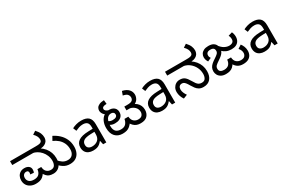

<svg xmlns="http://www.w3.org/2000/svg" viewBox="116 -2048 4908 3321"><g transform="rotate(-30 2570.0 -388.0)"><path d="M226 12Q170 12 125.5 -10Q81 -32 56 -72Q31 -112 31 -167Q31 -211 49 -246.5Q67 -282 101 -303Q135 -324 183 -324Q236 -324 268 -299Q300 -274 300 -231Q300 -215 297 -199Q294 -183 287 -172L219 -178Q221 -184 223 -193.5Q225 -203 225 -210Q225 -232 213 -243Q201 -254 180 -254Q149 -254 128 -232.5Q107 -211 107 -170Q107 -125 138.5 -96Q170 -67 234 -67Q303 -67 335 -102Q367 -137 372 -195H448Q453 -128 487.5 -97.5Q522 -67 570 -67Q626 -67 648 -103.5Q670 -140 670 -191Q670 -250 649.5 -299.5Q629 -349 595 -387Q561 -425 520 -448Q479 -471 438 -477L591 -483Q642 -451 678 -407Q714 -363 733 -310.5Q752 -258 752 -198Q752 -126 727.5 -79.5Q703 -33 663 -10.5Q623 12 577 12Q526 12 494 -1Q462 -14 440 -39.5Q418 -65 396 -101L427 -105Q401 -57 371.5 -32Q342 -7 306.5 2.5Q271 12 226 12ZM31 -474V-551H541Q595 -551 617 -556Q639 -561 649 -569Q663 -579 667 -591.5Q671 -604 671 -618Q671 -651 655 -682.5Q639 -714 606 -747L671 -790Q718 -738 735 -696.5Q752 -655 752 -612Q752 -593 744.5 -565.5Q737 -538 711 -516Q686 -494 651.5 -484Q617 -474 559 -474ZM908 12Q832 12 775 -26.5Q718 -65 673 -123L724 -177Q766 -124 809.5 -95.5Q853 -67 911 -67Q971 -67 1004 -106Q1037 -145 1037 -210Q1037 -280 1012 -333Q987 -386 943 -424.5Q899 -463 841 -488L884 -565Q952 -532 1005 -482Q1058 -432 1088.5 -365Q1119 -298 1119 -215Q1119 -150 1096 -98.5Q1073 -47 1026 -17.5Q979 12 908 12Z M1444 -545Q1542 -545 1589 -502Q1636 -459 1636 -365V0H1572L1555 -76H1551Q1528 -47 1503.5 -27.5Q1479 -8 1447.5 1Q1416 10 1371 10Q1323 10 1284.5 -7Q1246 -24 1224 -59.5Q1202 -95 1202 -149Q1202 -229 1265 -272.5Q1328 -316 1459 -320L1550 -323V-355Q1550 -422 1521 -448Q1492 -474 1439 -474Q1397 -474 1359 -461.5Q1321 -449 1288 -433L1261 -499Q1296 -518 1344 -531.5Q1392 -545 1444 -545ZM1470 -259Q1370 -255 1331.5 -227Q1293 -199 1293 -148Q1293 -103 1320.5 -82Q1348 -61 1391 -61Q1459 -61 1504 -98.5Q1549 -136 1549 -214V-262Z M1960 12Q1915 12 1878 -2.5Q1841 -17 1813.5 -46Q1786 -75 1771.5 -117.5Q1757 -160 1757 -216Q1757 -288 1782 -344Q1807 -400 1852.5 -432Q1898 -464 1960 -464Q2001 -464 2031.5 -449Q2062 -434 2079 -407Q2096 -380 2096 -342Q2096 -303 2077.5 -273Q2059 -243 2022.5 -226Q1986 -209 1932 -209Q1880 -209 1845 -230Q1810 -251 1791 -274L1811 -340Q1824 -322 1852 -300.5Q1880 -279 1925 -279Q1974 -279 1996 -295Q2018 -311 2018 -338Q2018 -365 2001 -379.5Q1984 -394 1958 -394Q1916 -394 1889 -369Q1862 -344 1849.5 -303Q1837 -262 1837 -215V-205Q1837 -165 1847.5 -138.5Q1858 -112 1876 -96.5Q1894 -81 1918.5 -74Q1943 -67 1970 -67Q2037 -67 2069.5 -103.5Q2102 -140 2111 -195H2188Q2194 -128 2230 -97.5Q2266 -67 2314 -67Q2369 -67 2392.5 -95Q2416 -123 2416 -162Q2416 -201 2397.5 -231Q2379 -261 2349 -280.5Q2319 -300 2283 -307L2351 -352Q2401 -332 2433.5 -303Q2466 -274 2482 -237Q2498 -200 2498 -156Q2498 -83 2454.5 -35.5Q2411 12 2319 12Q2276 12 2243 0Q2210 -12 2183.5 -37.5Q2157 -63 2134 -102L2167 -103Q2137 -60 2107.5 -34.5Q2078 -9 2042.5 1.5Q2007 12 1960 12ZM1906 -412Q1852 -429 1827 -465Q1802 -501 1802 -536Q1802 -567 1817.5 -592.5Q1833 -618 1869 -634.5Q1905 -651 1965 -653L1973 -575Q1924 -574 1902.5 -561.5Q1881 -549 1881 -525Q1881 -502 1901.5 -485Q1922 -468 1963 -458ZM2215 -306V-381H2272Q2315 -381 2339 -387Q2363 -393 2376 -406Q2387 -417 2392 -430.5Q2397 -444 2397 -460Q2397 -493 2375.5 -520Q2354 -547 2287 -560L2315 -636Q2398 -618 2438.5 -573Q2479 -528 2479 -469Q2479 -425 2454 -383Q2429 -341 2370 -320Q2357 -316 2347 -312.5Q2337 -309 2325.5 -307.5Q2314 -306 2294 -306Z M2820 -545Q2918 -545 2965 -502Q3012 -459 3012 -365V0H2948L2931 -76H2927Q2904 -47 2879.5 -27.5Q2855 -8 2823.5 1Q2792 10 2747 10Q2699 10 2660.5 -7Q2622 -24 2600 -59.5Q2578 -95 2578 -149Q2578 -229 2641 -272.5Q2704 -316 2835 -320L2926 -323V-355Q2926 -422 2897 -448Q2868 -474 2815 -474Q2773 -474 2735 -461.5Q2697 -449 2664 -433L2637 -499Q2672 -518 2720 -531.5Q2768 -545 2820 -545ZM2846 -259Q2746 -255 2707.5 -227Q2669 -199 2669 -148Q2669 -103 2696.5 -82Q2724 -61 2767 -61Q2835 -61 2880 -98.5Q2925 -136 2925 -214V-262Z M3576 12Q3523 12 3488.5 -8Q3454 -28 3430.5 -59.5Q3407 -91 3387 -125Q3362 -169 3344 -191Q3326 -213 3310.5 -221Q3295 -229 3275 -229Q3241 -229 3222.5 -207.5Q3204 -186 3204 -148Q3204 -116 3218 -82.5Q3232 -49 3255 -17L3177 14Q3154 -18 3139 -60Q3124 -102 3124 -145Q3124 -192 3144 -228Q3164 -264 3198 -284.5Q3232 -305 3274 -305Q3336 -305 3372 -276Q3408 -247 3442 -187Q3465 -148 3484 -121Q3503 -94 3526.5 -80.5Q3550 -67 3585 -67Q3637 -67 3658.5 -103.5Q3680 -140 3680 -190Q3680 -260 3650.5 -320Q3621 -380 3571.5 -420.5Q3522 -461 3460 -474H3126V-551H3551Q3605 -551 3626.5 -556Q3648 -561 3659 -569Q3672 -579 3676.5 -591.5Q3681 -604 3681 -618Q3681 -651 3665 -682.5Q3649 -714 3616 -747L3681 -790Q3728 -738 3745 -696.5Q3762 -655 3762 -612Q3762 -593 3754 -565.5Q3746 -538 3721 -516Q3696 -494 3661 -484Q3626 -474 3568 -474H3544L3601 -483Q3652 -451 3688 -407Q3724 -363 3743 -310.5Q3762 -258 3762 -198Q3762 -100 3713.5 -44Q3665 12 3576 12Z M4365 12Q4304 12 4261.5 -14.5Q4219 -41 4184 -104H4215Q4192 -59 4164.5 -34Q4137 -9 4102.5 1.5Q4068 12 4022 12Q3966 12 3928 -9.5Q3890 -31 3871.5 -65Q3853 -99 3853 -136Q3853 -179 3869.5 -210Q3886 -241 3917 -267.5Q3948 -294 3991 -321Q4029 -346 4052 -368Q4075 -390 4075 -422Q4075 -443 4067 -458.5Q4059 -474 4041.5 -482Q4024 -490 3994 -490Q3951 -490 3931 -471.5Q3911 -453 3911 -422Q3911 -406 3916 -391.5Q3921 -377 3931 -363L3861 -332Q3845 -357 3837.5 -381.5Q3830 -406 3830 -431Q3830 -466 3848 -496Q3866 -526 3902.5 -544.5Q3939 -563 3995 -563Q4057 -563 4092 -542Q4127 -521 4141 -489Q4155 -457 4155 -423Q4155 -387 4140 -358.5Q4125 -330 4096.5 -305Q4068 -280 4028 -254Q3982 -224 3958.5 -201Q3935 -178 3935 -141Q3935 -102 3961 -84.5Q3987 -67 4027 -67Q4094 -67 4126 -102Q4158 -137 4162 -195H4238Q4243 -128 4279.5 -97.5Q4316 -67 4365 -67Q4421 -67 4444 -93.5Q4467 -120 4467 -155Q4467 -184 4455.5 -209.5Q4444 -235 4424 -257L4495 -303Q4519 -273 4534 -234Q4549 -195 4549 -151Q4549 -104 4529.5 -67Q4510 -30 4469.5 -9Q4429 12 4365 12ZM4321 -311Q4263 -311 4220 -330Q4177 -349 4147.5 -378Q4118 -407 4100 -438L4082 -469L4120 -511Q4172 -438 4221 -411.5Q4270 -385 4314 -385Q4358 -385 4383.5 -404Q4409 -423 4409 -464Q4409 -486 4403.5 -507Q4398 -528 4391 -540L4469 -563Q4478 -547 4484.5 -520Q4491 -493 4491 -468Q4491 -419 4471 -383.5Q4451 -348 4413.5 -329.5Q4376 -311 4321 -311Z M4867 -545Q4965 -545 5012 -502Q5059 -459 5059 -365V0H4995L4978 -76H4974Q4951 -47 4926.5 -27.5Q4902 -8 4870.5 1Q4839 10 4794 10Q4746 10 4707.5 -7Q4669 -24 4647 -59.5Q4625 -95 4625 -149Q4625 -229 4688 -272.5Q4751 -316 4882 -320L4973 -323V-355Q4973 -422 4944 -448Q4915 -474 4862 -474Q4820 -474 4782 -461.5Q4744 -449 4711 -433L4684 -499Q4719 -518 4767 -531.5Q4815 -545 4867 -545ZM4893 -259Q4793 -255 4754.5 -227Q4716 -199 4716 -148Q4716 -103 4743.5 -82Q4771 -61 4814 -61Q4882 -61 4927 -98.5Q4972 -136 4972 -214V-262Z"/></g></svg>

Font: kannada15
Style: Book
Weight: 400
Designer: Jelle Bosma - Monotype Design Team
Foundry: Monotype Imaging Inc.
Version: Version 2.003